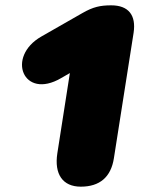

<svg xmlns="http://www.w3.org/2000/svg" viewBox="-20 -690 551 720"><path d="M283 10C354 10 396 -26 407 -96L481 -567C491 -633 462 -670 397 -670C356 -670 329 -664 289 -641L135 -553C2 -477 67 -314 209 -397L242 -416L195 -115C183 -37 215 10 283 10Z"/></svg>

Font: SN Pro Black
Style: Italic
Weight: 900
Italic angle: -9°
Designer: Tobias Whetton
Foundry: Supernotes
Version: Version 1.001;Glyphs 3.2 (3249)